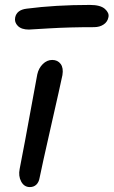

<svg xmlns="http://www.w3.org/2000/svg" viewBox="-20 -741 457 772"><path d="M96.2 -622.1Q66.4 -622.1 51.8 -636.7Q37.1 -651.4 41 -670.9Q47.4 -701.2 86.9 -706.1Q202.1 -721.2 341.8 -721.2Q383.8 -721.2 401.9 -705.1Q419.9 -689 416 -671.9Q412.6 -653.3 396.7 -642.6Q380.9 -631.8 357.9 -631.8Q259.8 -631.8 179.2 -627Q98.6 -622.1 96.2 -622.1ZM100.1 11.2Q77.1 11.2 65.2 -11Q53.2 -33.2 59.1 -62Q82 -179.2 101.8 -289.6Q121.6 -399.9 129.9 -441.9Q135.3 -466.8 152.1 -483.4Q168.9 -500 189.9 -500Q211.9 -500 223.9 -483.9Q235.8 -467.8 231 -439Q223.6 -402.8 185.5 -235.4Q147.5 -67.9 139.2 -25.9Q136.2 -8.3 126 1.5Q115.7 11.2 100.1 11.2Z"/></svg>

Font: Shantell Sans Normal
Style: Italic
Weight: 400
Italic angle: -11.31°
Designer: Stephen Nixon, Anya Danilova, Shantell Martin
Foundry: Arrow Type
Version: Version 1.006;[559af2be0]